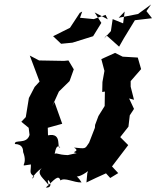

<svg xmlns="http://www.w3.org/2000/svg" viewBox="-20 -802 704 864"><path d="M285 -104C236 -106 240 -115 226 -110C228 -113 231 -157 251 -139C232 -130 264 -207 196 -193L195 -227L260 -245L225 -343L215 -324L245 -390L293 -437L312 -490L288 -530L268 -528L156 -530L114 -552C128 -513 144 -474 158 -435L136 -411L110 -361L96 -275L76 -254L109 -227L113 -195C100 -150 44 -177 47 -154C81 -153 84 -132 84 -118C110 -52 55 -53 119 -62C120 -31 109 -23 134 -8C115 18 126 -15 168 -46C141 -18 177 -1 201 34C177 -29 236 46 186 42C222 10 243 -20 252 10C272 -5 311 20 347 19C317 -32 312 16 376 -32C369 -13 379 -22 373 -24L369 19C398 5 427 -9 457 -22L476 -1L512 -23L484 -53L557 -149L521 -185L558 -232L564 -283L583 -312L561 -359L583 -353L568 -412V-437L615 -491L600 -543L532 -547L498 -564L436 -536L450 -483L441 -433L440 -388L452 -390L451 -325L423 -280L408 -240L407 -227L381 -160C361 -130 367 -133 313 -138C346 -118 291 -120 325 -113ZM541 -750 534 -697 487 -716 479 -662 448 -628 459 -643 516 -592 537 -629 587 -711 664 -720 639 -752 660 -782 601 -739 514 -722ZM350 -750 339 -744 295 -677 219 -639 255 -605 306 -610 399 -639 436 -699 406 -746 465 -715 455 -735 402 -716 340 -722Z"/></svg>

Font: Asimov Aggro
Style: It
Weight: 500
Designer: Google
Version: Version 2.000980; 2014